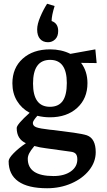

<svg xmlns="http://www.w3.org/2000/svg" viewBox="-20 -768 568 1023"><path d="M26 91Q26 76 51.5 49.5Q77 23 118 -5Q69 -27 69 -86Q69 -105 138 -167Q95 -190 70.5 -230.5Q46 -271 46 -324Q46 -406 101 -455.5Q156 -505 247 -505Q307 -505 355 -481L488 -505L495 -432L412 -433Q446 -388 446 -325Q446 -243 391 -193Q336 -143 246 -143Q213 -143 179 -151Q155 -124 155 -113Q155 -97 173.5 -90Q192 -83 245 -77Q259 -75 266 -75Q324 -68 373 -61Q422 -54 443 -47Q490 -30 490 43Q490 95 455 139Q420 183 360.5 209Q301 235 231 235Q129 235 77.5 198.5Q26 162 26 91ZM336 -326Q336 -449 247 -449Q156 -449 156 -323Q156 -199 246 -199Q292 -199 314 -230Q336 -261 336 -326ZM265 170Q322 170 357 145.5Q392 121 392 81Q392 61 383.5 51.5Q375 42 355 40L225 22Q192 18 163 10Q143 34 135.5 49Q128 64 128 78Q128 170 265 170ZM255 -656Q290 -644 290 -603Q290 -574 274 -558.5Q258 -543 236 -543Q209 -543 193.5 -560.5Q178 -578 178 -611Q178 -639 194.5 -678Q211 -717 231 -748L271 -736Q255 -685 255 -656Z"/></svg>

Font: Andada Pro SemiBold
Style: Regular
Weight: 600
Designer: Carolina Giovagnoli
Foundry: Huerta Tipografica
Version: Version 3.005